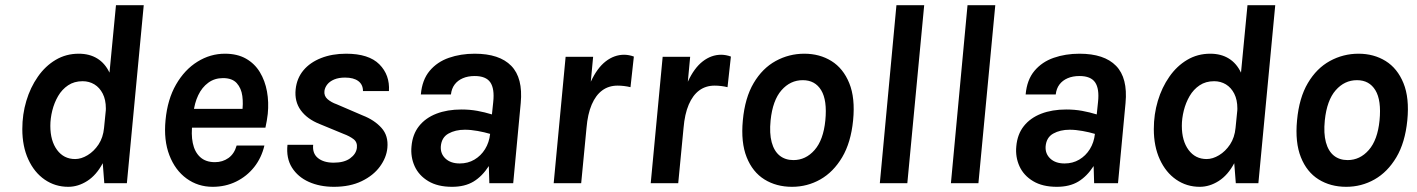

<svg xmlns="http://www.w3.org/2000/svg" viewBox="-20 -706 5463 740"><path d="M243 14Q192.5 14 152.2 -13.8Q112 -41.5 89 -91.8Q66 -142 66 -208.5Q66 -265.5 81.5 -317.2Q97 -369 125.8 -410.2Q154.5 -451.5 194.5 -475.2Q234.5 -499 283.5 -499Q325 -499 355 -480.5Q385 -462 402 -426L427 -686H534L469 0H382L376 -77Q351.5 -31 316.2 -8.5Q281 14 243 14ZM269.5 -93Q293 -93 317.5 -107.8Q342 -122.5 359.8 -149.2Q377.5 -176 381 -213L387 -273Q387.5 -277.5 387.8 -280.8Q388 -284 388 -288Q388 -321.5 376 -345Q364 -368.5 343.8 -380.8Q323.5 -393 298.5 -393Q266 -393 242.5 -377.2Q219 -361.5 204 -335.8Q189 -310 181.5 -279.8Q174 -249.5 174 -221Q174 -163 200 -128Q226 -93 269.5 -93Z M799.5 14Q743 14 699 -18Q655 -50 632.8 -107.8Q610.5 -165.5 618 -243Q625.5 -323 658.5 -380.2Q691.5 -437.5 741 -468.2Q790.5 -499 847 -499Q894.5 -499 928 -480Q961.5 -461 981.5 -428Q1001.5 -395 1009 -353.5Q1016.5 -312 1012 -267Q1010.5 -253.5 1008.2 -240.5Q1006 -227.5 1003 -214H697.5L722 -232.5Q716 -189 723 -154.8Q730 -120.5 751.2 -100.8Q772.5 -81 808.5 -81Q838 -81 860.5 -97Q883 -113 892 -145H999Q988 -98 959.8 -62.2Q931.5 -26.5 890.2 -6.2Q849 14 799.5 14ZM725.5 -270.5 705.5 -286.5H937.5L913 -272Q918 -305.5 914 -335.8Q910 -366 892.5 -385.5Q875 -405 839.5 -405Q807 -405 782.8 -387.2Q758.5 -369.5 744 -339Q729.5 -308.5 725.5 -270.5Z M1267 14Q1212.5 14 1170.2 -5Q1128 -24 1105.2 -60.2Q1082.5 -96.5 1088 -148H1187Q1183.5 -114.5 1205.5 -96.8Q1227.5 -79 1266 -79Q1306.5 -79 1329.5 -95.8Q1352.5 -112.5 1355.5 -136Q1358 -158 1342.5 -169.8Q1327 -181.5 1304 -190L1212 -228Q1164 -247 1139.2 -281Q1114.5 -315 1119.5 -362Q1124 -404.5 1149.5 -435Q1175 -465.5 1217.5 -482.2Q1260 -499 1314 -499Q1401.5 -499 1442.2 -458Q1483 -417 1479 -355H1379Q1379 -380 1361 -393.5Q1343 -407 1310 -407Q1285.5 -407 1268.2 -399.8Q1251 -392.5 1241.8 -381Q1232.5 -369.5 1230.5 -356Q1228 -336.5 1242.2 -324Q1256.5 -311.5 1278 -304L1378 -261Q1423 -243.5 1450.2 -213.2Q1477.5 -183 1473 -136Q1469.5 -98.5 1444.2 -64Q1419 -29.5 1374 -7.8Q1329 14 1267 14Z M1722 14Q1667 14 1630.8 -7.8Q1594.5 -29.5 1578.2 -65.2Q1562 -101 1566 -142Q1570 -188.5 1595 -220Q1620 -251.5 1662 -267.8Q1704 -284 1758.5 -284Q1790.5 -284 1819.5 -278.8Q1848.5 -273.5 1876 -265L1881 -313Q1886.5 -364 1869.8 -388.5Q1853 -413 1809.5 -413Q1783.5 -413 1763.8 -404.5Q1744 -396 1732.2 -380.2Q1720.5 -364.5 1718 -342H1602Q1607 -398.5 1636 -433Q1665 -467.5 1710.2 -483.2Q1755.5 -499 1809.5 -499Q1905 -499 1950.5 -452.2Q1996 -405.5 1987 -309L1958 0H1866Q1865 -16.5 1865 -33Q1865 -49.5 1864 -66Q1838.5 -26.5 1805 -6.2Q1771.5 14 1722 14ZM1752 -76Q1783.5 -76 1808.5 -90.8Q1833.5 -105.5 1849.5 -131.2Q1865.5 -157 1869 -190Q1847.5 -196.5 1821.2 -201.2Q1795 -206 1771.5 -206Q1735 -206 1708.5 -191.2Q1682 -176.5 1679 -142Q1677 -113.5 1697 -94.8Q1717 -76 1752 -76Z M2114 0 2160 -487H2266L2257 -391Q2281.5 -444 2314.5 -469.5Q2347.5 -495 2385.5 -495Q2395 -495 2404.2 -493.2Q2413.5 -491.5 2423 -488L2410 -370Q2398 -373 2385 -374.5Q2372 -376 2360.5 -376Q2326 -376 2301 -357.5Q2276 -339 2260.5 -302.8Q2245 -266.5 2240.5 -213L2220 0Z M2488 0 2534 -487H2640L2631 -391Q2655.5 -444 2688.5 -469.5Q2721.5 -495 2759.5 -495Q2769 -495 2778.2 -493.2Q2787.5 -491.5 2797 -488L2784 -370Q2772 -373 2759 -374.5Q2746 -376 2734.5 -376Q2700 -376 2675 -357.5Q2650 -339 2634.5 -302.8Q2619 -266.5 2614.5 -213L2594 0Z M3032.5 14Q2972 14 2926.2 -14.5Q2880.5 -43 2857.8 -100Q2835 -157 2843 -242Q2851 -329 2884.8 -386Q2918.5 -443 2969.8 -471Q3021 -499 3080 -499Q3139 -499 3184.5 -470.8Q3230 -442.5 3253.2 -385.5Q3276.5 -328.5 3268 -242Q3259.5 -156.5 3225.8 -99.8Q3192 -43 3141.8 -14.5Q3091.5 14 3032.5 14ZM3038 -89Q3085.5 -89 3119.5 -127.8Q3153.5 -166.5 3161 -242Q3168.5 -319.5 3145 -358.2Q3121.5 -397 3074 -397Q3026 -397 2992 -358.2Q2958 -319.5 2950 -242Q2945 -192 2954.2 -157.8Q2963.5 -123.5 2985 -106.2Q3006.5 -89 3038 -89Z M3371 0 3435 -686H3542L3477 0Z M3645 0 3709 -686H3816L3751 0Z M4053 14Q3998 14 3961.8 -7.8Q3925.5 -29.5 3909.2 -65.2Q3893 -101 3897 -142Q3901 -188.5 3926 -220Q3951 -251.5 3993 -267.8Q4035 -284 4089.5 -284Q4121.5 -284 4150.5 -278.8Q4179.5 -273.5 4207 -265L4212 -313Q4217.5 -364 4200.8 -388.5Q4184 -413 4140.5 -413Q4114.5 -413 4094.8 -404.5Q4075 -396 4063.2 -380.2Q4051.5 -364.5 4049 -342H3933Q3938 -398.5 3967 -433Q3996 -467.5 4041.2 -483.2Q4086.5 -499 4140.5 -499Q4236 -499 4281.5 -452.2Q4327 -405.5 4318 -309L4289 0H4197Q4196 -16.5 4196 -33Q4196 -49.5 4195 -66Q4169.5 -26.5 4136 -6.2Q4102.5 14 4053 14ZM4083 -76Q4114.5 -76 4139.5 -90.8Q4164.5 -105.5 4180.5 -131.2Q4196.5 -157 4200 -190Q4178.5 -196.5 4152.2 -201.2Q4126 -206 4102.5 -206Q4066 -206 4039.5 -191.2Q4013 -176.5 4010 -142Q4008 -113.5 4028 -94.8Q4048 -76 4083 -76Z M4604 14Q4553.5 14 4513.2 -13.8Q4473 -41.5 4450 -91.8Q4427 -142 4427 -208.5Q4427 -265.5 4442.5 -317.2Q4458 -369 4486.8 -410.2Q4515.5 -451.5 4555.5 -475.2Q4595.5 -499 4644.5 -499Q4686 -499 4716 -480.5Q4746 -462 4763 -426L4788 -686H4895L4830 0H4743L4737 -77Q4712.5 -31 4677.2 -8.5Q4642 14 4604 14ZM4630.5 -93Q4654 -93 4678.5 -107.8Q4703 -122.5 4720.8 -149.2Q4738.5 -176 4742 -213L4748 -273Q4748.5 -277.5 4748.8 -280.8Q4749 -284 4749 -288Q4749 -321.5 4737 -345Q4725 -368.5 4704.8 -380.8Q4684.5 -393 4659.5 -393Q4627 -393 4603.5 -377.2Q4580 -361.5 4565 -335.8Q4550 -310 4542.5 -279.8Q4535 -249.5 4535 -221Q4535 -163 4561 -128Q4587 -93 4630.5 -93Z M5168.5 14Q5108 14 5062.2 -14.5Q5016.5 -43 4993.8 -100Q4971 -157 4979 -242Q4987 -329 5020.8 -386Q5054.5 -443 5105.8 -471Q5157 -499 5216 -499Q5275 -499 5320.5 -470.8Q5366 -442.5 5389.2 -385.5Q5412.5 -328.5 5404 -242Q5395.5 -156.5 5361.8 -99.8Q5328 -43 5277.8 -14.5Q5227.5 14 5168.5 14ZM5174 -89Q5221.5 -89 5255.5 -127.8Q5289.5 -166.5 5297 -242Q5304.5 -319.5 5281 -358.2Q5257.5 -397 5210 -397Q5162 -397 5128 -358.2Q5094 -319.5 5086 -242Q5081 -192 5090.2 -157.8Q5099.5 -123.5 5121 -106.2Q5142.5 -89 5174 -89Z"/></svg>

Font: Karla
Style: Bold Italic
Weight: 700
Italic angle: -8°
Designer: Jonathan Pinhorn
Version: Version 2.004;gftools[0.9.33]